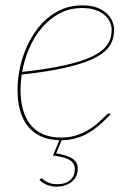

<svg xmlns="http://www.w3.org/2000/svg" viewBox="-20 -517 500 716"><path d="M134.5 148Q136.5 148 140.2 151.5Q144 155 150.8 159Q157.5 163 167.8 166.5Q178 170 194 170Q224 170 241.5 155Q259 140 259 114Q259 100.5 252.5 91.5Q246 82.5 235 77Q224 71.5 209.2 68.2Q194.5 65 177.5 63L201.5 5.5Q162.5 5 133.2 -8.2Q104 -21.5 84.5 -45.5Q65 -69.5 55.2 -103.8Q45.5 -138 45.5 -181Q45.5 -217 52.5 -254.8Q59.5 -292.5 73.5 -327.5Q87.5 -362.5 108 -393.5Q128.5 -424.5 155.2 -447.5Q182 -470.5 214.8 -483.8Q247.5 -497 286.5 -497Q321.5 -497 344.5 -487.5Q367.5 -478 381 -464Q394.5 -450 400 -434.5Q405.5 -419 405.5 -407Q405.5 -387.5 400.2 -369.8Q395 -352 381.2 -336Q367.5 -320 343 -306Q318.5 -292 280.2 -279.8Q242 -267.5 188 -257.2Q134 -247 61 -239Q56.5 -209.5 56.5 -181Q56.5 -140 66 -107.2Q75.5 -74.5 94.2 -51.5Q113 -28.5 141.2 -16.2Q169.5 -4 207.5 -4Q236 -4 259.2 -10.8Q282.5 -17.5 301 -27.5Q319.5 -37.5 333.8 -49Q348 -60.5 358.2 -70.5Q368.5 -80.5 375.5 -87.2Q382.5 -94 386.5 -94Q389.5 -94 391.5 -92L392.5 -91Q369 -66 347.2 -47.8Q325.5 -29.5 303.5 -17.8Q281.5 -6 258.5 -0.2Q235.5 5.5 210 6L189.5 55Q207.5 58 222.2 62.2Q237 66.5 247.8 73Q258.5 79.5 264.2 89Q270 98.5 270 112Q270 128 263.8 140.5Q257.5 153 246.8 161.5Q236 170 221.5 174.5Q207 179 190 179Q171.5 179 153.8 171.8Q136 164.5 127 153L129.5 151Q132.5 148 134.5 148ZM286.5 -487Q239 -487 201.2 -466.5Q163.5 -446 135.2 -412.5Q107 -379 88.8 -336.2Q70.5 -293.5 62.5 -249Q136.5 -257 190 -267.2Q243.5 -277.5 280.5 -289.5Q317.5 -301.5 340.2 -315.2Q363 -329 375.5 -344Q388 -359 392.2 -374.8Q396.5 -390.5 396.5 -407Q396.5 -419 390.8 -433Q385 -447 372.2 -459Q359.5 -471 338.2 -479Q317 -487 286.5 -487Z"/></svg>

Font: Lato Hairline
Style: Italic
Weight: 100
Italic angle: -7°
Designer: Lukasz Dziedzic
Foundry: tyPoland Lukasz Dziedzic
Version: Version 2.007; 2014-02-27